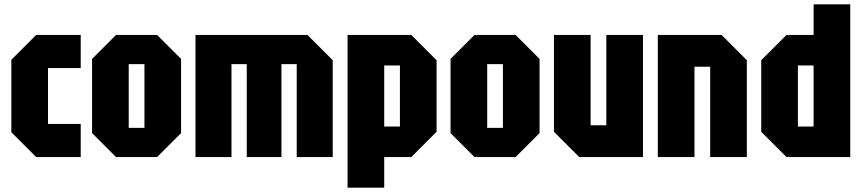

<svg xmlns="http://www.w3.org/2000/svg" viewBox="-20 -720 3951 880"><path d="M32 -114V-446L146 -560H350V-408H200V-152H350V0H146Z M402 -110V-450L512 -560H700L810 -450V-110L700 0H512ZM570 -134H642V-426H570Z M876 -560H1389L1505 -444V0H1340V-426H1270V0H1111V-426H1041V0H876Z M1573 140V-560H1865L1981 -444V-116L1865 0H1741V140ZM1813 -420H1741V-140H1813Z M2045 -110V-450L2155 -560H2343L2453 -450V-110L2343 0H2155ZM2213 -134H2285V-426H2213Z M2927 -560V0H2635L2519 -116V-560H2687V-146H2759V-560Z M2995 0V-560H3287L3403 -444V0H3235V-414H3163V0Z M3877 -700V0H3585L3469 -116V-444L3585 -560H3709V-700ZM3637 -140H3709V-420H3637Z"/></svg>

Font: Tektur Condensed
Style: Bold
Weight: 700
Width: 3
Designer: Adam Jagosz
Foundry: Adam Jagosz
Version: Version 1.005;gftools[0.9.30]